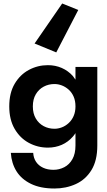

<svg xmlns="http://www.w3.org/2000/svg" viewBox="-20 -843 610 1099"><path d="M178 -594 336 -823 428 -786 302 -543ZM170 32Q172 62 186.5 83.5Q201 105 226.5 117Q252 129 286 129Q319 129 348 114Q377 99 394.5 68Q412 37 412 -10V-81Q405 -70 397 -61Q370 -30 333.5 -14Q297 2 254 2Q196 2 145.5 -25Q95 -52 64 -105Q33 -158 33 -234Q33 -311 64 -363.5Q95 -416 145.5 -443Q196 -470 254 -470Q297 -470 333.5 -454Q370 -438 397 -408Q405 -398 412 -387V-460H537V-10Q537 76 503.5 130.5Q470 185 414 210.5Q358 236 292 236Q212 236 157.5 209.5Q103 183 74.5 137.5Q46 92 42 32ZM168 -234Q168 -193 185 -164.5Q202 -136 230 -121Q258 -106 292 -106Q313 -106 334 -114Q355 -122 373 -138.5Q391 -155 401.5 -179Q412 -203 412 -234Q412 -266 401.5 -290Q391 -314 373 -330Q355 -346 334 -354Q313 -362 292 -362Q258 -362 230 -347Q202 -332 185 -303.5Q168 -275 168 -234Z"/></svg>

Font: Venryn Sans SemiBold
Style: Regular
Weight: 600
Designer: Owen Earl, indestructible type* (font) & Cristiano Sobral (main changes)
Version: Version 3.60;October 28, 2020;FontCreator 13.0.0.2681 64-bit